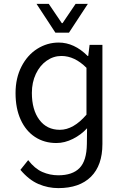

<svg xmlns="http://www.w3.org/2000/svg" viewBox="-20 -741 640 988"><path d="M85 133 125 83Q159 127 198 144Q237 161 280 161Q353 161 389.5 123.5Q426 86 427 0L428 -81Q398 -48 355.5 -26.5Q313 -5 270 -5Q208 -5 160.5 -36Q113 -67 86.5 -125Q60 -183 60 -262Q60 -339 90.5 -398.5Q121 -458 172 -490Q223 -522 282 -522Q362 -522 431 -453H434L441 -510H507V0Q507 110 448 168.5Q389 227 280 227Q227 227 178 206Q129 185 85 133ZM425 -151V-392Q364 -453 296 -453Q255 -453 220 -428.5Q185 -404 164.5 -360.5Q144 -317 144 -263Q144 -176 182.5 -124.5Q221 -73 288 -73Q358 -73 425 -151ZM168 -721H231L298 -622H302L369 -721H432L335 -573H265Z"/></svg>

Font: Office Code Pro
Style: Regular
Weight: 400
Designer: Nathan Rutzky & Paul D. Hunt
Foundry: Adobe Systems Incorporated
Version: Version 1.004